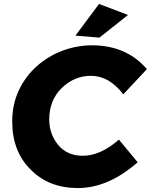

<svg xmlns="http://www.w3.org/2000/svg" viewBox="-20 -942 766 975"><path d="M375 13Q227 13 134.5 -82Q42 -174 42 -325Q42 -412 75.5 -483Q109 -554 166.2 -605.2Q223.5 -656.5 296.5 -684.2Q369.5 -712 449 -712Q623 -711 726 -591L606 -463Q534 -557 442 -557Q357 -557 293.5 -495Q230 -433 230 -335Q230 -262 275 -206.5Q320 -151 401 -151Q490 -151 584 -233L679 -118Q530 13 375 13ZM485 -751 363 -761 483 -922 630 -866Z"/></svg>

Font: Argentum Novus
Style: Bold Italic
Weight: 700
Designer: Julieta Ulanovsky (font) & Cristiano Sobral (main changes)
Foundry: Julieta Ulanovsky (font) & Cristiano Sobral (main changes)
Version: Version 3.00;November 27, 2020;FontCreator 13.0.0.2655 64-bi